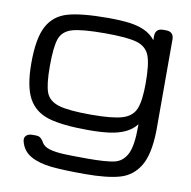

<svg xmlns="http://www.w3.org/2000/svg" viewBox="-86 -658 956 959"><g transform="rotate(10 392.5 -179.0)"><path d="M77.1 107.9Q72.3 89.4 83 78.4Q93.8 67.4 114.3 67.4H132.3Q144.5 67.4 152.1 72Q159.7 76.7 167 86.4Q170.9 92.8 174.8 99.1Q186 116.7 214.6 124.8Q243.2 132.8 284.7 134.8Q326.2 136.7 405.8 136.7Q500 136.7 541.7 127.2Q583.5 117.7 605.2 75.9Q627 34.2 627 -63.5V-76.7Q605 -48.3 571.3 -32.5Q537.6 -16.6 492.7 -10.5Q447.8 -4.4 384.8 -4.4Q253.9 -4.4 183.3 -25.4Q112.8 -46.4 79.8 -106.4Q46.9 -166.5 46.9 -285.2Q46.9 -411.1 79.8 -472.4Q112.8 -533.7 182.1 -553.5Q251.5 -573.2 384.8 -573.2Q448.7 -573.2 493.4 -567.6Q538.1 -562 571.5 -546.6Q605 -531.2 627 -502.9V-523.4Q627 -542.5 637 -552.5Q647 -562.5 666 -562.5H681.6Q700.7 -562.5 710.7 -552.5Q720.7 -542.5 720.7 -523.4V-59.6Q718.3 60.1 682.6 119.1Q647 178.2 582.5 196.5Q518.1 214.8 405.8 214.8Q299.8 214.8 236.8 208.5Q173.8 202.1 131.6 179Q89.4 155.8 77.1 107.9ZM384.8 -495.1Q267.6 -495.1 219 -481Q170.4 -466.8 155.5 -425.8Q140.6 -384.8 140.6 -285.2Q140.6 -192.9 155.5 -153.1Q170.4 -113.3 220 -97.9Q269.5 -82.5 384.8 -82.5Q494.1 -82.5 543.7 -97.9Q593.3 -113.3 610.1 -154.3Q627 -195.3 627 -285.2Q627 -382.3 610.4 -424.6Q593.8 -466.8 545.2 -481Q496.6 -495.1 384.8 -495.1Z"/></g></svg>

Font: Gyrochrome
Style: Regular
Weight: 400
Designer: David Moles
Foundry: David Moles
Version: Version 1.005;Glyphs 3.2.3 (3260)